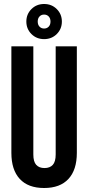

<svg xmlns="http://www.w3.org/2000/svg" viewBox="-20 -932 442 962"><path d="M37 -166V-700H147V-158Q147 -122 161.5 -106Q176 -90 203 -90Q230 -90 244.5 -106Q259 -122 259 -158V-700H365V-166Q365 -81 323 -35.5Q281 10 201 10Q121 10 79 -35.5Q37 -81 37 -166ZM112 -824Q112 -861 137.5 -886.5Q163 -912 201 -912Q239 -912 264.5 -886.5Q290 -861 290 -824Q290 -787 264.5 -761.5Q239 -736 201 -736Q163 -736 137.5 -761.5Q112 -787 112 -824ZM233 -824Q233 -840 224 -849.5Q215 -859 201 -859Q187 -859 178 -849.5Q169 -840 169 -824Q169 -808 178 -798.5Q187 -789 201 -789Q215 -789 224 -798.5Q233 -808 233 -824Z"/></svg>

Font: kids-team
Style: team
Weight: 400
Designer: Ryoichi Tsunekawa, Thomas Gollenia, Laura Emeder
Foundry: Ryoichi Tsunekawa, Thomas Gollenia, Laura Emeder
Version: Version 2.000